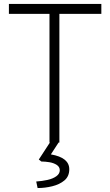

<svg xmlns="http://www.w3.org/2000/svg" viewBox="-20 -720 557 970"><path d="M230 0V-650H25V-700H492V-650H280V0ZM170 230 163 197Q193 195 220 189Q247 183 264.5 170.5Q282 158 282 140Q282 123 266.5 113Q251 103 229.5 99.5Q208 96 189 96L176 86L236 -6H280L237 60Q330 76 330 135Q330 171 305.5 191.5Q281 212 244 221Q207 230 170 230Z"/></svg>

Font: Lexend Deca ExtraLight
Style: Regular
Weight: 200
Designer: Bonnie Shaver-Troup, Thomas Jockin
Foundry: Lexend
Version: Version 1.008; ttfautohint (v1.8.4.7-5d5b)